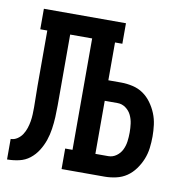

<svg xmlns="http://www.w3.org/2000/svg" viewBox="-65 -583 629 645"><g transform="rotate(10 250.0 -260.0)"><path d="M0 0V-70Q12 -70 22.5 -77Q33 -84 39.5 -94Q46 -104 50 -116Q54 -128 56 -140Q58 -152 58.5 -164Q59 -176 59 -188Q59 -207 58.5 -225Q58 -243 58 -261V-450H34V-520H314V-450H289V-321H333Q352 -321 372 -316.5Q392 -312 408 -301Q424 -290 436 -273.5Q448 -257 455.5 -238.5Q463 -220 465.5 -200Q468 -180 468 -161Q468 -141 465.5 -121Q463 -101 455.5 -82.5Q448 -64 436 -47.5Q424 -31 408 -20Q392 -9 372 -4.5Q352 0 333 0H186V-70H211V-450H136V-258Q136 -258 136 -257Q136 -256 136 -255V-252Q136 -252 136 -251Q136 -250 136 -249Q136 -229 136 -208.5Q136 -188 135 -168Q134 -148 131 -127.5Q128 -107 121.5 -88Q115 -69 104 -51.5Q93 -34 77 -21.5Q61 -9 40.5 -4.5Q20 0 0 0ZM289 -70H333Q348 -70 360.5 -79Q373 -88 379.5 -101.5Q386 -115 388 -130Q390 -145 390 -161Q390 -176 388 -191Q386 -206 379.5 -219.5Q373 -233 360.5 -242Q348 -251 333 -251H289Z"/></g></svg>

Font: Iosevka Slab
Style: Regular
Weight: 400
Monospace: yes
Designer: Belleve Invis
Foundry: Belleve Invis
Version: Version 11.2.4; ttfautohint (v1.8.3)